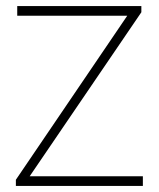

<svg xmlns="http://www.w3.org/2000/svg" viewBox="-20 -615 525 635"><path d="M32.5 0V-20.5L408 -573.5L414 -563H37V-595H447.5V-574.5L71 -21.5L65 -32H452.5V0Z"/></svg>

Font: Encode Sans SC Thin
Style: Regular
Weight: 250
Designer: Multiple Designers
Foundry: Impallari Type
Version: Version 3.002